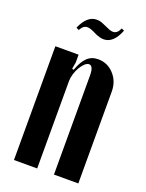

<svg xmlns="http://www.w3.org/2000/svg" viewBox="-127 -721 598 785"><g transform="rotate(20 171.5 -328.0)"><path d="M137 -430Q151 -469 170 -487Q189 -505 217 -505Q258 -505 286 -474.5Q314 -444 314 -400V0H208V-431Q208 -473 189 -473Q180 -473 170.5 -464Q161 -455 153 -441.5Q145 -428 140 -411.5Q135 -395 135 -380V0H34V-495H135V-461L130 -432ZM101 -590 89 -596Q115 -655 156 -655Q171 -655 184 -649L212 -637Q224 -631 235 -631Q254 -631 264 -656L276 -651Q252 -589 209 -589Q201 -589 193.5 -591Q186 -593 178 -596L159 -605Q142 -613 131 -613Q113 -613 101 -590Z"/></g></svg>

Font: Moniqa Extra Bold Narrow Heading
Style: Regular
Weight: 800
Width: 4
Designer: Rajesh Rajput
Foundry: Rajesh Rajput
Version: Version 1.000;December 15, 2022;FontCreator 14.0.0.2794 32-b